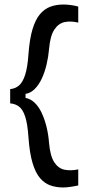

<svg xmlns="http://www.w3.org/2000/svg" viewBox="-20 -702 387 849"><path d="M25 -245V-308Q47 -310 63.5 -323.5Q80 -337 91 -370.5Q102 -404 106 -464Q111 -531 124 -573.5Q137 -616 157 -639.5Q177 -663 203 -672.5Q229 -682 261 -682Q273 -682 290.5 -680Q308 -678 326 -673V-602Q294 -610 266.5 -604.5Q239 -599 220.5 -571.5Q202 -544 197 -486Q194 -451 186 -417Q178 -383 165 -355Q152 -327 133.5 -308.5Q115 -290 93 -287V-269Q115 -265 133 -248Q151 -231 164 -203.5Q177 -176 185.5 -142Q194 -108 197 -69Q202 -12 220 15.5Q238 43 265.5 48.5Q293 54 326 47V118Q308 122 290 124.5Q272 127 260 127Q229 127 203 118Q177 109 157 85.5Q137 62 124 19Q111 -24 106 -93Q102 -154 91.5 -186Q81 -218 64.5 -230.5Q48 -243 25 -245Z"/></svg>

Font: Bricolage Grotesque 36pt
Style: Regular
Weight: 400
Designer: Mathieu Triay
Foundry: Atelier Triay
Version: Version 1.001;gftools[0.9.33.dev8+g029e19f]